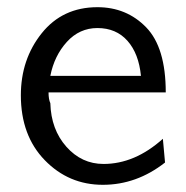

<svg xmlns="http://www.w3.org/2000/svg" viewBox="-20 -505 516 534"><path d="M38 -240Q38 -340 96 -412.5Q154 -485 251 -485Q332 -485 386.5 -429Q441 -373 441 -248H115Q115 -229 120 -218Q122 -145 164.5 -97Q207 -49 268 -49Q355 -49 433 -119L439 -53Q360 9 266 9Q171 9 104.5 -59.5Q38 -128 38 -240ZM120 -294H372Q366 -356 334.5 -391.5Q303 -427 251 -427Q201 -427 166 -388.5Q131 -350 120 -294Z"/></svg>

Font: Coval
Style: Light
Weight: 300
Foundry: Context Ltd
Version: Version 001.000